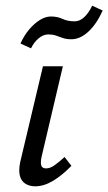

<svg xmlns="http://www.w3.org/2000/svg" viewBox="-20 -649 381 675"><path d="M104 6Q84 6 69.5 -3Q55 -12 50 -30.5Q45 -49 51 -79L131 -416H201L126 -97Q122 -78 125 -67.5Q128 -57 142 -57Q156 -57 171 -67.5Q186 -78 207 -97L231 -66Q198 -32 166 -13Q134 6 104 6ZM89 -479 52 -496Q65 -525 83 -546Q101 -567 120.5 -579Q140 -591 159 -591Q182 -591 200 -582.5Q218 -574 242 -574Q261 -574 277 -589.5Q293 -605 304 -629L341 -612Q320 -565 291 -538Q262 -511 231 -511Q213 -511 200.5 -515.5Q188 -520 176.5 -524Q165 -528 150 -528Q132 -528 115.5 -514Q99 -500 89 -479Z"/></svg>

Font: Ysabeau Office Medium
Style: Italic
Weight: 500
Italic angle: -12°
Designer: Christian Thalmann (Catharsis Fonts)
Version: Version 2.001;gftools[0.9.30]; featfreeze: tnum,lnum,ss02